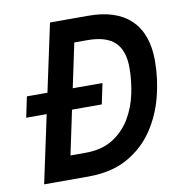

<svg xmlns="http://www.w3.org/2000/svg" viewBox="-75 -719 732 788"><g transform="rotate(-10 291.0 -325.0)"><path d="M21 -282 39 -368H354L336 -282ZM46 0 185 -650H345Q461 -650 521.5 -591.5Q582 -533 582 -421Q582 -346 563 -272Q544 -198 502.5 -136.5Q461 -75 394 -37.5Q327 0 230 0ZM173 -98H235Q304 -98 350 -127Q396 -156 423.5 -202Q451 -248 462.5 -303Q474 -358 474 -410Q474 -483 437.5 -517.5Q401 -552 324 -552H269Z"/></g></svg>

Font: Sometype Mono SemiBold
Style: Italic
Weight: 600
Italic angle: -12°
Designer: Ryoichi Tsunekawa
Foundry: Dharma Type
Version: Version 1.001